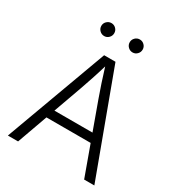

<svg xmlns="http://www.w3.org/2000/svg" viewBox="-213 -1054 1093 1187"><g transform="rotate(30 333.5 -461.0)"><path d="M24.9 0 292 -727.5H373L642.1 0H569.3L396.5 -476.6Q381.8 -516.6 364.5 -569.1Q347.2 -621.6 324.2 -695.8H339.8Q317.4 -620.6 299.8 -567.6Q282.2 -514.6 268.6 -476.6L97.7 0ZM149.4 -216.3V-277.3H517.1V-216.3ZM435.1 -830.1Q416 -830.1 402.3 -843.8Q388.7 -857.4 388.7 -876.5Q388.7 -895.5 402.3 -908.9Q416 -922.4 435.1 -922.4Q454.1 -922.4 467.5 -908.9Q481 -895.5 481 -876.5Q481 -857.4 467.5 -843.8Q454.1 -830.1 435.1 -830.1ZM232.4 -830.1Q213.4 -830.1 199.7 -843.8Q186 -857.4 186 -876.5Q186 -895.5 199.7 -908.9Q213.4 -922.4 232.4 -922.4Q251.5 -922.4 264.9 -908.9Q278.3 -895.5 278.3 -876.5Q278.3 -857.4 264.9 -843.8Q251.5 -830.1 232.4 -830.1Z"/></g></svg>

Font: Inter 17pt Light
Style: Regular
Weight: 300
Version: Version 4.001;git-66647c0bb